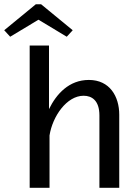

<svg xmlns="http://www.w3.org/2000/svg" viewBox="-70 -891 644 911"><path d="M-50 -747.5 -21.7 -716.7 112.5 -797.5 246.7 -716.7 275 -747.5 125 -870.8H100ZM70.8 0H165V-248.3C179.2 -339.2 246.7 -436.7 326.7 -436.7C365.8 -436.7 401.7 -414.2 401.7 -343.3V0H495.8V-346.7C495.8 -433.3 450.8 -511.7 351.7 -511.7C257.5 -511.7 197.5 -445 162.5 -373.3V-675H70.8Z"/></svg>

Font: Boon Medium
Style: Regular
Weight: 500
Designer: Sungsit Sawaiwan
Foundry: FontUni
Version: Version 2.0